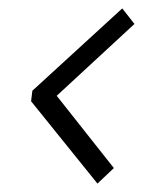

<svg xmlns="http://www.w3.org/2000/svg" viewBox="-20 -496 340 457"><path d="M212 -59 251 -96 115 -268 300 -439 271 -476 57 -280 54 -255Z"/></svg>

Font: Secuela Light
Style: Italic
Weight: 300
Italic angle: -8°
Designer: Fernando Haro
Foundry: deFharo
Version: Version 1.708